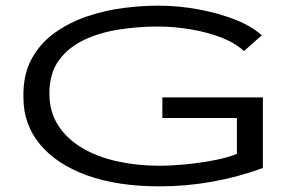

<svg xmlns="http://www.w3.org/2000/svg" viewBox="-20 -650 1040 680"><path d="M545 10Q396 10 288 -29Q180 -68 121.5 -139Q63 -210 63 -304Q61 -385 92 -441.5Q123 -498 175.5 -535Q228 -572 291.5 -593Q355 -614 419.5 -622Q484 -630 539 -630Q613 -630 684.5 -616.5Q756 -603 814 -580Q872 -557 907 -525L844 -469Q813 -498 764 -517Q715 -536 656 -546Q597 -556 537 -556Q470 -556 402 -545.5Q334 -535 278.5 -509Q223 -483 189 -437Q155 -391 155 -319Q155 -254 186 -206Q217 -158 271 -126Q325 -94 395.5 -78.5Q466 -63 545 -63Q586 -63 638 -68Q690 -73 738.5 -82.5Q787 -92 819 -105V-232H555V-305H911V-55Q733 10 545 10Z"/></svg>

Font: Inconsolata UltraExpanded Thin
Style: Regular
Weight: 100
Width: 9
Monospace: yes
Designer: Raph Levien, Cyreal, Brenton Simpson
Foundry: Raph Levien, Cyreal, Google
Version: Version 3.100; ttfautohint (v1.8.4.7-5d5b)